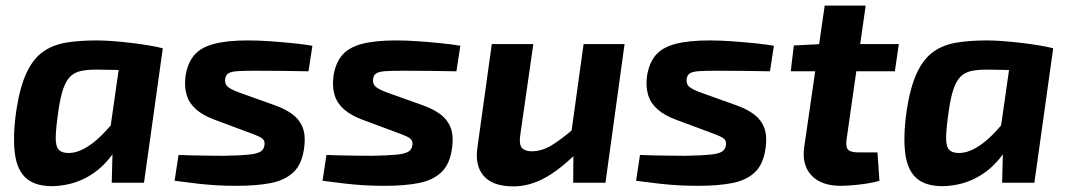

<svg xmlns="http://www.w3.org/2000/svg" viewBox="-20 -651 3805 684"><path d="M324 -507Q350 -507 382.5 -504.5Q415 -502 448.5 -498Q482 -494 511.5 -489Q541 -484 560 -479L460 -400Q420 -401 386.5 -402Q353 -403 324 -403Q291 -403 268 -398Q245 -393 230 -378Q215 -363 205 -334Q195 -305 188 -256Q179 -194 178.5 -161.5Q178 -129 190 -117Q202 -105 228 -106Q255 -107 284.5 -124Q314 -141 343.5 -170.5Q373 -200 400 -237L425 -189Q405 -130 368.5 -85.5Q332 -41 283 -16Q234 9 174 12Q109 14 75 -14.5Q41 -43 33 -104Q25 -165 38 -257Q51 -342 75 -392.5Q99 -443 134.5 -467.5Q170 -492 217.5 -499.5Q265 -507 324 -507ZM415 -488 560 -479 493 0H378L381 -112L363 -124Z M864 -507Q901 -507 943 -504Q985 -501 1024.5 -497Q1064 -493 1093 -488L1079 -397Q1031 -398 983.5 -398.5Q936 -399 887 -399Q849 -399 826.5 -397.5Q804 -396 794 -390Q784 -384 782 -369Q780 -351 792.5 -341Q805 -331 836 -320L959 -276Q998 -262 1023 -243Q1048 -224 1058.5 -196Q1069 -168 1064 -128Q1057 -68 1026.5 -38.5Q996 -9 945.5 1Q895 11 823 11Q784 11 750.5 9Q717 7 682 3Q647 -1 602 -7L616 -99Q634 -98 661.5 -97.5Q689 -97 719.5 -96.5Q750 -96 778 -96Q835 -97 865 -100Q895 -103 907.5 -110.5Q920 -118 922 -133Q924 -146 918.5 -153Q913 -160 899.5 -166Q886 -172 864 -180L743 -225Q703 -240 678.5 -261.5Q654 -283 645 -312.5Q636 -342 641 -380Q648 -426 671.5 -454Q695 -482 742 -494.5Q789 -507 864 -507Z M1391 -507Q1428 -507 1470 -504Q1512 -501 1551.5 -497Q1591 -493 1620 -488L1606 -397Q1558 -398 1510.5 -398.5Q1463 -399 1414 -399Q1376 -399 1353.5 -397.5Q1331 -396 1321 -390Q1311 -384 1309 -369Q1307 -351 1319.5 -341Q1332 -331 1363 -320L1486 -276Q1525 -262 1550 -243Q1575 -224 1585.5 -196Q1596 -168 1591 -128Q1584 -68 1553.5 -38.5Q1523 -9 1472.5 1Q1422 11 1350 11Q1311 11 1277.5 9Q1244 7 1209 3Q1174 -1 1129 -7L1143 -99Q1161 -98 1188.5 -97.5Q1216 -97 1246.5 -96.5Q1277 -96 1305 -96Q1362 -97 1392 -100Q1422 -103 1434.5 -110.5Q1447 -118 1449 -133Q1451 -146 1445.5 -153Q1440 -160 1426.5 -166Q1413 -172 1391 -180L1270 -225Q1230 -240 1205.5 -261.5Q1181 -283 1172 -312.5Q1163 -342 1168 -380Q1175 -426 1198.5 -454Q1222 -482 1269 -494.5Q1316 -507 1391 -507Z M1880 -494 1833 -167Q1829 -136 1839.5 -124Q1850 -112 1874 -112Q1909 -112 1943 -132Q1977 -152 2028 -196L2050 -122Q1984 -53 1926 -20Q1868 13 1809 13Q1736 13 1703.5 -24Q1671 -61 1681 -127L1732 -494ZM2205 -494 2137 0H2022L2023 -134L2011 -147L2059 -494Z M2508 -507Q2545 -507 2587 -504Q2629 -501 2668.5 -497Q2708 -493 2737 -488L2723 -397Q2675 -398 2627.5 -398.5Q2580 -399 2531 -399Q2493 -399 2470.5 -397.5Q2448 -396 2438 -390Q2428 -384 2426 -369Q2424 -351 2436.5 -341Q2449 -331 2480 -320L2603 -276Q2642 -262 2667 -243Q2692 -224 2702.5 -196Q2713 -168 2708 -128Q2701 -68 2670.5 -38.5Q2640 -9 2589.5 1Q2539 11 2467 11Q2428 11 2394.5 9Q2361 7 2326 3Q2291 -1 2246 -7L2260 -99Q2278 -98 2305.5 -97.5Q2333 -97 2363.5 -96.5Q2394 -96 2422 -96Q2479 -97 2509 -100Q2539 -103 2551.5 -110.5Q2564 -118 2566 -133Q2568 -146 2562.5 -153Q2557 -160 2543.5 -166Q2530 -172 2508 -180L2387 -225Q2347 -240 2322.5 -261.5Q2298 -283 2289 -312.5Q2280 -342 2285 -380Q2292 -426 2315.5 -454Q2339 -482 2386 -494.5Q2433 -507 2508 -507Z M3064 -631 2996 -155Q2992 -128 3001 -118Q3010 -108 3039 -108H3106L3113 -7Q3094 -1 3067.5 3Q3041 7 3016 9Q2991 11 2975 11Q2906 11 2871 -26Q2836 -63 2845 -127L2918 -631ZM3182 -494 3168 -397H2797L2808 -489L2905 -494Z M3496 -507Q3522 -507 3554.5 -504.5Q3587 -502 3620.5 -498Q3654 -494 3683.5 -489Q3713 -484 3732 -479L3632 -400Q3592 -401 3558.5 -402Q3525 -403 3496 -403Q3463 -403 3440 -398Q3417 -393 3402 -378Q3387 -363 3377 -334Q3367 -305 3360 -256Q3351 -194 3350.5 -161.5Q3350 -129 3362 -117Q3374 -105 3400 -106Q3427 -107 3456.5 -124Q3486 -141 3515.5 -170.5Q3545 -200 3572 -237L3597 -189Q3577 -130 3540.5 -85.5Q3504 -41 3455 -16Q3406 9 3346 12Q3281 14 3247 -14.5Q3213 -43 3205 -104Q3197 -165 3210 -257Q3223 -342 3247 -392.5Q3271 -443 3306.5 -467.5Q3342 -492 3389.5 -499.5Q3437 -507 3496 -507ZM3587 -488 3732 -479 3665 0H3550L3553 -112L3535 -124Z"/></svg>

Font: Exo 2
Style: Bold Italic
Weight: 700
Italic angle: -8°
Designer: Natanael Gama
Foundry: Natanael Gama
Version: Version 2.010